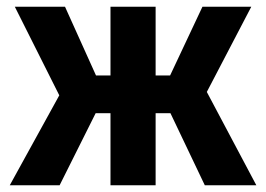

<svg xmlns="http://www.w3.org/2000/svg" viewBox="-20 -550 790 570"><path d="M156 -267 24 -530H173L265 -326H308V-530H442V-326H485L581 -530H726L594 -277L741 0H588L486 -214H442V0H308V-214H264L157 0H9Z"/></svg>

Font: Golos UI VF
Style: Regular
Weight: 400
Designer: A.Korolkova, Vitaly Kuzmin
Foundry: ParaType Ltd
Version: Version 2.000